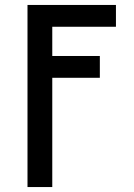

<svg xmlns="http://www.w3.org/2000/svg" viewBox="-20 -540 540 775"><path d="M91 215V-520H448V-432H191V-314H383V-226H191V215Z"/></svg>

Font: Iosevka Term Semibold
Style: Regular
Weight: 600
Monospace: yes
Designer: Belleve Invis
Foundry: Belleve Invis
Version: Version 31.4.0